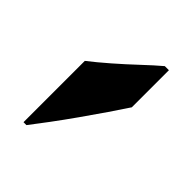

<svg xmlns="http://www.w3.org/2000/svg" viewBox="-24 -919 465 465"><g transform="rotate(-45 209.0 -686.0)"><path d="M250 -766Q267 -744 290.5 -717Q314 -690 338 -664.5Q362 -639 378 -620V-606H251Q231 -619 202.5 -638.5Q174 -658 143.5 -679.5Q113 -701 85.5 -721.5Q58 -742 40 -756V-766Z"/></g></svg>

Font: Noto Sans Gujarati UI Black
Style: Regular
Weight: 900
Designer: Jelle Bosma - Monotype Design Team, Universal Thirst
Foundry: Monotype Imaging Inc.
Version: Version 2.106; ttfautohint (v1.8.4.7-5d5b)